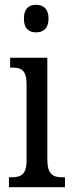

<svg xmlns="http://www.w3.org/2000/svg" viewBox="-20 -775 300 795"><path d="M129 -641C158 -641 181 -656 181 -698C181 -740 158 -755 129 -755C100 -755 79 -740 79 -698C79 -656 100 -641 129 -641ZM17 0H249V-41H239C200 -41 176 -52 176 -115V-536H22V-495H32C69 -495 90 -484 90 -425V-110C90 -51 65 -41 27 -41H17Z"/></svg>

Font: Noto Serif Lao ExtCond
Style: Regular
Weight: 400
Width: 2
Designer: Monotype Design Team
Foundry: Monotype Imaging Inc.
Version: Version 2.004